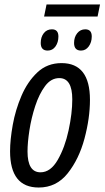

<svg xmlns="http://www.w3.org/2000/svg" viewBox="-20 -828 467 858"><path d="M153 10Q232 10 282.5 -53.5Q333 -117 357.5 -208.5Q382 -300 382 -382Q382 -546 255 -546Q191 -546 147 -504.5Q103 -463 76 -400Q49 -337 37 -270Q25 -203 25 -152Q25 10 153 10ZM161 -58Q103 -58 103 -151Q103 -191 111.5 -246Q120 -301 137.5 -354.5Q155 -408 181.5 -443.5Q208 -479 245 -479Q303 -479 303 -384Q303 -322 286.5 -245.5Q270 -169 238 -113.5Q206 -58 161 -58ZM177 -754H416L427 -808H188ZM193 -602Q215 -602 228 -620.5Q241 -639 241 -665Q241 -697 212 -697Q189 -697 175.5 -679.5Q162 -662 162 -636Q162 -602 193 -602ZM342 -602Q363 -602 376.5 -620.5Q390 -639 390 -665Q390 -697 361 -697Q339 -697 325 -679.5Q311 -662 311 -636Q311 -602 342 -602Z"/></svg>

Font: Noto Sans UI Condensed
Style: Italic
Weight: 400
Width: 3
Italic angle: -12°
Designer: Monotype Design Team
Foundry: Monotype Imaging Inc.
Version: Version 1.901